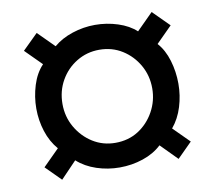

<svg xmlns="http://www.w3.org/2000/svg" viewBox="-63 -674 737 658"><g transform="rotate(-10 305.5 -345.5)"><path d="M102.6 -89.4 50.2 -141.8 106.7 -198.2Q82.3 -226.3 69.9 -264.8Q57.5 -303.3 57.5 -344.5Q57.5 -385.5 69.8 -425.2Q82.1 -464.8 106.7 -490.7L50.2 -547.2L103.8 -600L160 -543.8Q187 -566.9 225.8 -579.7Q264.7 -592.5 304.7 -592.5Q346 -592.5 384.2 -580.1Q422.5 -567.7 447 -545L504.2 -602.2L560.5 -546L505.3 -490.7Q528.4 -465 540.2 -425.8Q552 -386.5 552 -344.5Q552 -303.7 540.1 -264.9Q528.2 -226.1 504 -197L559.3 -141.8L507.9 -90.4L451.4 -147.6Q424.7 -122.5 385.8 -109.5Q347 -96.5 304.7 -96.5Q263.5 -96.5 224.7 -109.3Q186 -122 158 -147.2ZM304.7 -182.2Q350 -182.2 384.8 -204.3Q419.5 -226.5 440.2 -263.8Q460.9 -301.2 460.9 -344.5Q460.9 -388.5 440.2 -425.1Q419.5 -461.7 384.4 -483.8Q349.2 -506 304.7 -506Q261.5 -506 225.8 -484.3Q190.2 -462.7 169.4 -426.1Q148.6 -389.5 148.6 -344.5Q148.6 -300.2 169.9 -263.2Q191.2 -226.3 226.4 -204.2Q261.7 -182.2 304.7 -182.2Z"/></g></svg>

Font: Archivo SemiBold Condensed
Style: Regular
Weight: 600
Width: 3
Version: Version 2.001